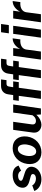

<svg xmlns="http://www.w3.org/2000/svg" viewBox="1407 -2211 812 3670"><g transform="rotate(-90 1813.0 -376.0)"><path d="M222 10C344 10 446 -64 459 -159C467 -212 450 -277 341 -309L266 -333C216 -349 188 -359 193 -388C198 -421 245 -436 289 -436C331 -436 373 -412 383 -378L483 -427C461 -489 416 -540 301 -540C167 -540 73 -468 61 -371C49 -283 106 -241 191 -219L274 -196C310 -186 326 -173 320 -143C315 -114 279 -95 237 -95C171 -95 117 -131 106 -166L-2 -127C21 -56 101 10 222 10Z M737 10C895 10 1015 -104 1038 -262C1060 -424 974 -540 815 -540C662 -540 538 -428 515 -262C492 -103 580 10 737 10ZM753 -90C673 -90 658 -188 669 -268C681 -348 722 -441 800 -441C879 -441 896 -348 885 -268C873 -187 832 -90 753 -90Z M1263 10C1320 10 1395 -20 1454 -88L1460 0H1575L1651 -530H1496L1445 -161C1417 -121 1386 -95 1338 -95C1286 -95 1264 -126 1270 -170L1320 -530H1166L1114 -152C1100 -50 1173 9 1263 10Z M1981 -530 1992 -599C1998 -642 2012 -658 2049 -658H2116L2130 -762H2007C1916 -762 1857 -711 1845 -626L1831 -530H1735L1721 -423H1816L1758 0H1912L1970 -423H2078L2093 -530Z M2377 -530 2388 -599C2394 -642 2408 -658 2445 -658H2512L2526 -762H2403C2312 -762 2253 -711 2241 -626L2227 -530H2131L2117 -423H2212L2154 0H2308L2366 -423H2474L2489 -530Z M2663 0 2701 -281C2710 -341 2765 -404 2895 -393L2915 -540C2825 -540 2752 -477 2712 -398L2730 -530H2582L2509 0Z M3001 -530 2928 0H3082L3155 -530ZM3032 -762 3011 -613H3168L3189 -762Z M3376 0 3414 -281C3423 -341 3478 -404 3608 -393L3628 -540C3538 -540 3465 -477 3425 -398L3443 -530H3295L3222 0Z"/></g></svg>

Font: Cheyenne Sans
Style: Bold Italic
Weight: 700
Italic angle: -8.13011°
Designer: The Public Sans project authors (U.S. Web Design System), Libre Franklin designed by Pablo Impallari and Rodrigo Fuenzal
Foundry: The Cheyenne Sans Project Authors
Version: Version 2.007